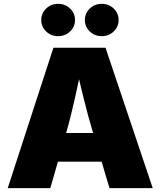

<svg xmlns="http://www.w3.org/2000/svg" viewBox="-20 -975 832 995"><path d="M20 0 256.8 -727.5H526.9L771.5 0H547.4L463.4 -282.2Q436 -374 411.9 -471.9Q387.7 -569.8 366.2 -667.5H412.1Q391.1 -569.8 369.6 -471.9Q348.1 -374 321.8 -282.2L240.7 0ZM195.8 -137.2V-285.6H596.2V-137.2ZM507.3 -787.6Q470.7 -787.6 445.3 -812Q419.9 -836.4 419.9 -871.1Q419.9 -906.2 445.3 -930.7Q470.7 -955.1 507.3 -955.1Q543.9 -955.1 569.3 -930.7Q594.7 -906.2 594.7 -871.6Q594.7 -836.4 569.3 -812Q543.9 -787.6 507.3 -787.6ZM281.2 -787.6Q244.6 -787.6 219.2 -812Q193.8 -836.4 193.8 -871.1Q193.8 -906.2 219.2 -930.7Q244.6 -955.1 281.2 -955.1Q317.9 -955.1 343.3 -930.7Q368.7 -906.2 368.7 -871.6Q368.7 -836.4 343.3 -812Q317.9 -787.6 281.2 -787.6Z"/></svg>

Font: Inter 16pt Black
Style: Regular
Weight: 900
Version: Version 4.001;git-66647c0bb